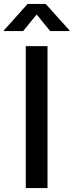

<svg xmlns="http://www.w3.org/2000/svg" viewBox="-55 -964 376 984"><path d="M188.5 -727.5V0H77.1V-727.5ZM63.5 -804.7H-35.2V-808.1L86.4 -943.8H179.2L301.3 -808.1V-804.7H202.1L132.8 -889.6Z"/></svg>

Font: Inter 18pt Medium
Style: Regular
Weight: 500
Designer: Rasmus Andersson
Foundry: rsms
Version: Version 4.001;git-66647c0bb